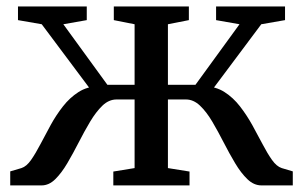

<svg xmlns="http://www.w3.org/2000/svg" viewBox="-20 -562 919 582"><path d="M11 0V-42.5L45 -52.5Q60.5 -57.5 74.2 -77.2Q88 -97 102.5 -124.8Q117 -152.5 133.5 -182.8Q150 -213 170.8 -239.5Q191.5 -266 218 -283Q244.5 -300 279 -300.5L277 -260.5L106.5 -488.5L34.5 -501V-542.5H243V-501L172 -488.5L305.5 -305H388V-488.5L325 -501V-542.5H552.5V-501L489 -488.5V-305H572.5L706 -488.5L635 -501V-542.5H844V-501L772 -488.5L601.5 -260.5L599.5 -300.5Q634 -300 660.5 -283Q687 -266 707.5 -239.5Q728 -213 744.8 -182.8Q761.5 -152.5 776 -124.8Q790.5 -97 804.5 -77.2Q818.5 -57.5 834 -52.5L867.5 -42.5V0H772.5Q749.5 0 730 -18.8Q710.5 -37.5 692.8 -67.2Q675 -97 658 -130.2Q641 -163.5 623.5 -193.2Q606 -223 586.2 -241.8Q566.5 -260.5 543.5 -260.5H489V-52.5L554.5 -42V0H323.5V-42L388 -52.5V-260.5H333.5Q310 -260.5 290.5 -241.8Q271 -223 253.2 -193.2Q235.5 -163.5 218.5 -130.2Q201.5 -97 184 -67.2Q166.5 -37.5 147.5 -18.8Q128.5 0 106 0Z"/></svg>

Font: Merriweather 48pt
Style: Regular
Weight: 400
Version: Version 2.100